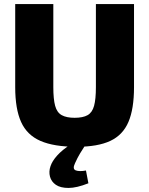

<svg xmlns="http://www.w3.org/2000/svg" viewBox="-20 -710 736 947"><path d="M641 -690V-280Q641 -173 613.5 -108.5Q586 -44 524 -15Q462 14 358 14Q246 14 179.5 -15Q113 -44 84 -108.5Q55 -173 55 -280V-690H243V-280Q243 -221 252 -188Q261 -155 284.5 -142Q308 -129 348 -129Q389 -129 412 -142Q435 -155 444 -188Q453 -221 453 -280V-690ZM332 0 403 2Q388 25 375 46.5Q362 68 350 95Q336 124 354 130.5Q372 137 404 131L416 194Q358 217 318 217Q278 217 255.5 201.5Q233 186 226.5 161Q220 136 229 110Q237 85 262 57Q287 29 332 0Z"/></svg>

Font: Exo 2 ExtraBold
Style: Regular
Weight: 800
Designer: Natanael Gama
Foundry: Natanael Gama
Version: Version 2.010